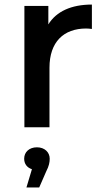

<svg xmlns="http://www.w3.org/2000/svg" viewBox="-20 -558 455 842"><path d="M197 -261C197 -374 259 -433 358 -433C366 -433 374 -432 383 -431V-538C293 -538 227 -508 192 -451V-532H87V0H197ZM183 193C195 170 198 153 198 138C198 110 176 88 142 88C108 88 86 109 86 138C86 160 98 177 120 184L96 264H152Z"/></svg>

Font: Montserrat-Alt1 SemBd
Style: Regular
Weight: 600
Designer: Differentunic
Foundry: Differentunic
Version: Version 7.222